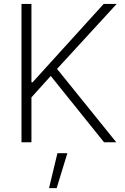

<svg xmlns="http://www.w3.org/2000/svg" viewBox="-20 -727 637 981"><path d="M89.8 -707H140.6V-306.6H146.5L509.8 -707H576.2L271.5 -375L574.2 0H511.7L239.3 -338.9L140.6 -229.5V0H89.8ZM273.4 55.7H324.2L269.5 234.4H230.5Z"/></svg>

Font: Pretendard JP ExtraLight
Style: Regular
Weight: 200
Designer: Base glyphs from Inter by Rasmus Andersson; Hangeul glyphs from Noto Sans CJK(Source Han Sans) by Jang Soo-young and Kan
Foundry: Kil Hyung-jin
Version: Version 1.309